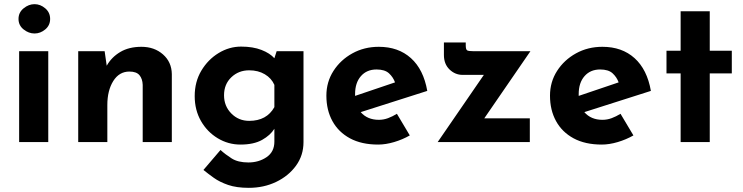

<svg xmlns="http://www.w3.org/2000/svg" viewBox="-20 -683 3573 923"><path d="M72 -437H212V0H72ZM69 -592Q69 -623 93.5 -643Q118 -663 146 -663Q174 -663 197.5 -643Q221 -623 221 -592Q221 -561 197.5 -541.5Q174 -522 146 -522Q118 -522 93.5 -541.5Q69 -561 69 -592Z M483 -437 493 -367Q516 -408 558 -433Q600 -458 660 -458Q722 -458 763.5 -421.5Q805 -385 806 -327V0H666V-275Q665 -304 650.5 -321.5Q636 -339 602 -339Q553 -339 524.5 -293.5Q496 -248 496 -178V0H356V-437Z M1176 220Q1117 220 1076.5 206Q1036 192 1008 172Q980 152 958 134L1040 38Q1063 59 1093.5 78.5Q1124 98 1174 98Q1224 98 1261.5 72.5Q1299 47 1299 -2V-64Q1280 -33 1240 -10.5Q1200 12 1136 12Q1077 12 1026.5 -18.5Q976 -49 946 -101.5Q916 -154 916 -221Q916 -290 948 -343.5Q980 -397 1031 -428Q1082 -459 1139 -459Q1196 -459 1237 -443Q1278 -427 1299 -403L1310 -437H1439V0Q1439 64 1403 113.5Q1367 163 1307.5 191.5Q1248 220 1176 220ZM1057 -225Q1057 -173 1092 -137.5Q1127 -102 1178 -102Q1262 -102 1299 -168V-275Q1285 -307 1253 -326Q1221 -345 1178 -345Q1127 -345 1092 -311.5Q1057 -278 1057 -225Z M1798 12Q1718 12 1662.5 -18Q1607 -48 1578 -101Q1549 -154 1549 -223Q1549 -289 1583 -342Q1617 -395 1674 -426.5Q1731 -458 1801 -458Q1895 -458 1955.5 -403.5Q2016 -349 2034 -246L1714 -144Q1746 -107 1801 -107Q1824 -107 1845.5 -115Q1867 -123 1888 -136L1950 -32Q1915 -12 1874.5 0Q1834 12 1798 12ZM1687 -222 1879 -287Q1870 -312 1850 -330.5Q1830 -349 1790 -349Q1743 -349 1715 -317Q1687 -285 1687 -231Q1687 -227 1687 -222Z M2204 -323Q2168 -323 2141 -349Q2114 -375 2114 -419V-479H2219V-465Q2219 -444 2226.5 -440.5Q2234 -437 2253 -437H2530L2308 -114H2527V0H2084L2306 -323Z M2873 12Q2793 12 2737.5 -18Q2682 -48 2653 -101Q2624 -154 2624 -223Q2624 -289 2658 -342Q2692 -395 2749 -426.5Q2806 -458 2876 -458Q2970 -458 3030.5 -403.5Q3091 -349 3109 -246L2789 -144Q2821 -107 2876 -107Q2899 -107 2920.5 -115Q2942 -123 2963 -136L3025 -32Q2990 -12 2949.5 0Q2909 12 2873 12ZM2762 -222 2954 -287Q2945 -312 2925 -330.5Q2905 -349 2865 -349Q2818 -349 2790 -317Q2762 -285 2762 -231Q2762 -227 2762 -222Z M3252 -629H3392V-439H3498V-330H3392V0H3252V-330H3184V-439H3252Z"/></svg>

Font: Reem Kufi
Style: Bold
Weight: 700
Designer: Khaled Hosny
Version: Version 1.001